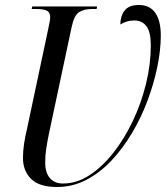

<svg xmlns="http://www.w3.org/2000/svg" viewBox="-20 -740 668 769"><path d="M208 9Q137 9 104.5 -23.5Q72 -56 72 -107Q72 -136 76.5 -165Q81 -194 88 -223L174 -628Q177 -643 179 -653.5Q181 -664 181 -670Q181 -692 166 -698Q151 -704 124 -704H107L109 -714H369L367 -704H349Q317 -704 297 -691.5Q277 -679 267 -632L175 -200Q169 -170 165 -143.5Q161 -117 161 -89Q161 -49 179.5 -27Q198 -5 233 -5Q287 -5 338 -38Q389 -71 433.5 -127.5Q478 -184 512 -255.5Q546 -327 565 -405Q584 -483 584 -558Q584 -612 566.5 -635Q549 -658 518 -658Q502 -658 488.5 -654Q475 -650 462 -642Q462 -675 479 -697.5Q496 -720 536 -720Q580 -720 602 -688.5Q624 -657 624 -598Q624 -539 610 -471.5Q596 -404 570.5 -336Q545 -268 508 -206Q471 -144 425 -95.5Q379 -47 324.5 -19Q270 9 208 9Z"/></svg>

Font: Noto Serif Display Condensed
Style: Italic
Weight: 400
Width: 3
Italic angle: -12°
Designer: Monotype Design Team
Foundry: Monotype Imaging Inc.
Version: Version 2.009